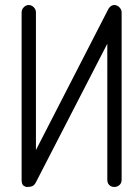

<svg xmlns="http://www.w3.org/2000/svg" viewBox="-20 -742 551 764"><path d="M464 -27Q464 -13 455 -5.5Q446 2 435 2Q423 2 415 -5.5Q407 -13 407 -27V-568L122 -15Q120 -10 113 -4Q106 2 86 2Q82 2 74 -3Q66 -8 66 -27V-693Q66 -704 74.5 -713Q83 -722 94 -722Q106 -722 114.5 -713Q123 -704 123 -693V-145L406 -696Q417 -722 435 -722Q446 -722 455 -713Q464 -704 464 -693Z"/></svg>

Font: VDS
Style: Thin
Weight: 100
Width: 0
Designer: artmaker
Foundry: artmaker
Version: Version 1.000 2012 initial release